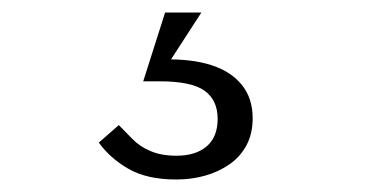

<svg xmlns="http://www.w3.org/2000/svg" viewBox="-20 -25 590 307"><path d="M302 -5 245 83 241 70Q286 69 317.5 79Q349 89 366.5 110.5Q384 132 384 164Q384 189 374 207.5Q364 226 346.5 238Q329 250 307.5 256Q286 262 262 262Q215 262 185.5 245Q156 228 138 203L170 175Q180 185 191.5 197Q203 209 220.5 216.5Q238 224 262 224Q293 224 310.5 209Q328 194 328 165Q328 135 307 120Q286 105 235 105H209L244 -5Z"/></svg>

Font: Roboto Serif ExtraLight
Style: Regular
Weight: 250
Version: Version 1.007